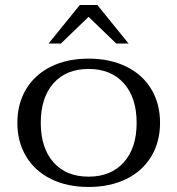

<svg xmlns="http://www.w3.org/2000/svg" viewBox="-20 -733 705 763"><path d="M49 -245Q49 -321 84 -379Q119 -437 183 -468.5Q247 -500 332 -500Q417 -500 481.5 -468.5Q546 -437 581 -379Q616 -321 616 -245Q616 -169 581 -111Q546 -53 481.5 -21.5Q417 10 332 10Q247 10 183 -21.5Q119 -53 84 -111Q49 -169 49 -245ZM523 -245Q523 -345 472 -402Q421 -459 332 -459Q243 -459 192.5 -402Q142 -345 142 -245Q142 -145 192.5 -88Q243 -31 332 -31Q421 -31 472 -88Q523 -145 523 -245ZM297 -713H367L491 -560H442L332 -666L222 -560H173Z"/></svg>

Font: Fahkwang
Style: Regular
Weight: 400
Version: Version 1.000; ttfautohint (v1.6)